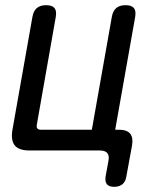

<svg xmlns="http://www.w3.org/2000/svg" viewBox="-20 -580 640 740"><path d="M467 100Q464 120 452 130Q440 140 420 140Q400 140 392 130Q384 120 387 100L398 40Q402 20 393.5 10Q385 0 365 0H94Q53 0 37 -19.5Q21 -39 28 -80L105 -515Q109 -538 122 -549Q135 -560 158 -560Q181 -560 190 -549Q199 -538 195 -515L122 -100Q120 -90 124 -85Q128 -80 138 -80H334L411 -515Q415 -538 428 -549Q441 -560 464 -560Q487 -560 496 -549Q505 -538 501 -515L424 -80H439Q469 -80 481.5 -65Q494 -50 489 -20Z"/></svg>

Font: Maple Mono
Style: Italic
Weight: 400
Italic angle: -10°
Monospace: yes
Designer: subframe7536
Version: Version 7.300